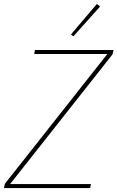

<svg xmlns="http://www.w3.org/2000/svg" viewBox="-46 -951 594 971"><path d="M410 0H-26L-21 -22L497 -678H127L131 -698H528L523 -676L5 -20H414ZM325 -767 313 -777 444 -931 460 -918Z"/></svg>

Font: IBM Plex Sans Condensed Thin
Style: Italic
Weight: 100
Width: 3
Italic angle: -11°
Designer: Mike Abbink, Paul van der Laan, Pieter van Rosmalen
Foundry: Bold Monday
Version: Version 1.3